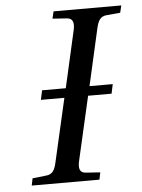

<svg xmlns="http://www.w3.org/2000/svg" viewBox="-51 -733 571 774"><g transform="rotate(-5 234.5 -346.0)"><path d="M46 0H320L326 -29L267 -33C243 -35 238 -52 245 -83L304 -341H399L407 -379H313L365 -609C372 -640 382 -656 407 -658L462 -663L469 -692H195L188 -663L247 -659C270 -657 276 -639 269 -609L217 -379H121L113 -341H208L149 -83C142 -51 131 -37 107 -35L52 -29Z"/></g></svg>

Font: Heuristica
Style: Italic
Weight: 400
Italic angle: -13°
Version: Version 1.0.1